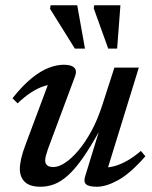

<svg xmlns="http://www.w3.org/2000/svg" viewBox="-20 -700 580 731"><path d="M304 -28 360.5 -212 363 -210Q326 -142.5 295.8 -99.2Q265.5 -56 238.5 -32Q211.5 -8 186.2 1.5Q161 11 134.5 11Q93 11 74.2 -7.8Q55.5 -26.5 55.5 -57Q55.5 -74.5 61 -98Q66.5 -121.5 79 -154L173 -405.5L190 -378.5Q169.5 -379.5 145.8 -371.5Q122 -363.5 97.2 -347.2Q72.5 -331 47 -306.5L27.5 -326Q66.5 -375 100.8 -402.5Q135 -430 165.5 -441.8Q196 -453.5 223 -453.5Q252 -453.5 263 -442Q274 -430.5 265 -407.5L162.5 -132.5Q157.5 -118 154.8 -107.5Q152 -97 152 -89.5Q152 -77 159.8 -70.5Q167.5 -64 183.5 -64Q203 -64 227.5 -80Q252 -96 278 -126.5Q304 -157 328 -201Q352 -245 370 -301.5L415.5 -442.5H508.5L384 -39L375.5 -63Q395 -61.5 417.8 -68Q440.5 -74.5 465.8 -89Q491 -103.5 516.5 -125.5L533.5 -105Q476.5 -40 430.5 -14.5Q384.5 11 349 11Q318.5 11 308 1.8Q297.5 -7.5 304 -28ZM303.5 -515H265L170.5 -666.5L172.5 -680H274ZM426 -515H392L337 -668L338.5 -680H438.5Z"/></svg>

Font: Newsreader 16pt 16pt Medium
Style: Italic
Weight: 500
Italic angle: -17°
Version: Version 1.003